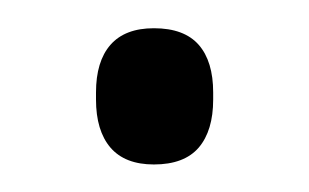

<svg xmlns="http://www.w3.org/2000/svg" viewBox="-20 -108 219 136"><path d="M89 8.5Q68.5 8.5 58.2 -3.5Q48 -15.5 48 -37.5V-42.5Q48 -64.5 58.2 -76.2Q68.5 -88 89 -88Q110.5 -88 120.8 -76.2Q131 -64.5 131 -42.5V-37.5Q131 -15.5 120.8 -3.5Q110.5 8.5 89 8.5Z"/></svg>

Font: Anek Malayalam Medium Light
Style: Regular
Weight: 300
Version: Version 1.003